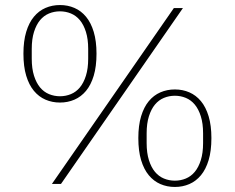

<svg xmlns="http://www.w3.org/2000/svg" viewBox="-20 -730 932 762"><path d="M186 0 670 -698H706L222 0ZM218 -323Q187 -323 160.5 -334.5Q134 -346 114.5 -369.5Q95 -393 84 -429.5Q73 -466 73 -517Q73 -567 84 -603.5Q95 -640 114.5 -663.5Q134 -687 160.5 -698.5Q187 -710 218 -710Q249 -710 275.5 -698.5Q302 -687 321.5 -663.5Q341 -640 352 -603.5Q363 -567 363 -517Q363 -466 352 -429.5Q341 -393 321.5 -369.5Q302 -346 275.5 -334.5Q249 -323 218 -323ZM218 -348Q241 -348 261.5 -356.5Q282 -365 297 -383Q312 -401 321 -429.5Q330 -458 330 -497V-536Q330 -575 321 -603.5Q312 -632 297 -650Q282 -668 261.5 -676.5Q241 -685 218 -685Q195 -685 174.5 -676.5Q154 -668 139 -650Q124 -632 115 -603.5Q106 -575 106 -536V-497Q106 -458 115 -429.5Q124 -401 139 -383Q154 -365 174.5 -356.5Q195 -348 218 -348ZM674 12Q643 12 616.5 0.5Q590 -11 570.5 -34.5Q551 -58 540 -94.5Q529 -131 529 -182Q529 -232 540 -268.5Q551 -305 570.5 -328.5Q590 -352 616.5 -363.5Q643 -375 674 -375Q705 -375 731.5 -363.5Q758 -352 777.5 -328.5Q797 -305 808 -268.5Q819 -232 819 -182Q819 -131 808 -94.5Q797 -58 777.5 -34.5Q758 -11 731.5 0.5Q705 12 674 12ZM674 -13Q697 -13 717.5 -21.5Q738 -30 753 -48Q768 -66 777 -94.5Q786 -123 786 -162V-201Q786 -240 777 -268.5Q768 -297 753 -315Q738 -333 717.5 -341.5Q697 -350 674 -350Q651 -350 630.5 -341.5Q610 -333 595 -315Q580 -297 571 -268.5Q562 -240 562 -201V-162Q562 -123 571 -94.5Q580 -66 595 -48Q610 -30 630.5 -21.5Q651 -13 674 -13Z"/></svg>

Font: IBM Plex Sans KR ExtraLight
Style: Regular
Weight: 200
Designer: Mike Abbink; Paul van der Laan; Pieter van Rosmalen; Wujin Sim; Chorong Kim; Dohee Lee;
Foundry: Sandoll Inc.
Version: Version 1.001